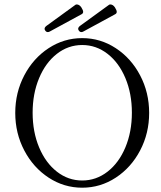

<svg xmlns="http://www.w3.org/2000/svg" viewBox="-20 -852 743 885"><path d="M50.3 -331.5Q50.3 -425.3 91.8 -504.4Q133.3 -583.5 204.1 -629.9Q274.9 -676.3 358.9 -676.3Q442.9 -676.3 513.7 -629.9Q584.5 -583.5 626 -504.4Q667.5 -425.3 667.5 -331.5Q667.5 -237.8 626 -158.7Q584.5 -79.6 513.7 -33.2Q442.9 13.2 358.9 13.2Q274.9 13.2 204.1 -33.2Q133.3 -79.6 91.8 -158.7Q50.3 -237.8 50.3 -331.5ZM358.9 -20Q423.3 -20 475.8 -60.8Q528.3 -101.6 558.1 -173.1Q587.9 -244.6 587.9 -332.5Q587.9 -420.4 558.1 -491.7Q528.3 -563 475.8 -603.8Q423.3 -644.5 358.9 -644.5Q294.4 -644.5 242.2 -603.8Q189.9 -563 160.2 -491.7Q130.4 -420.4 130.4 -332.5Q130.4 -244.1 160.2 -172.9Q189.9 -101.6 242.2 -60.8Q294.4 -20 358.9 -20ZM200.2 -704.1Q192.9 -704.1 188 -711.9Q185.5 -715.8 185.5 -719.2Q185.5 -723.1 188.2 -726.8Q190.9 -730.5 194.3 -732.9L328.1 -830.1Q330.6 -831.5 334 -831.5Q338.9 -831.5 344.5 -828.4Q350.1 -825.2 355 -817.9Q363.3 -804.7 363.3 -797.4Q363.3 -790.5 356.4 -786.6L210.9 -707.5Q205.6 -704.1 200.2 -704.1ZM355 -704.1Q347.7 -704.1 342.8 -711.9Q340.3 -715.8 340.3 -719.2Q340.3 -723.1 343 -726.8Q345.7 -730.5 349.1 -732.9L482.9 -830.1Q485.4 -831.5 488.8 -831.5Q493.7 -831.5 499.3 -828.4Q504.9 -825.2 509.8 -817.9Q518.1 -804.7 518.1 -797.4Q518.1 -790.5 511.2 -786.6L365.7 -707.5Q360.4 -704.1 355 -704.1Z"/></svg>

Font: JuniusX Light
Style: Regular
Weight: 300
Designer: Peter S. Baker
Foundry: Briery Creek Software
Version: Version 1.008